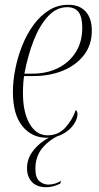

<svg xmlns="http://www.w3.org/2000/svg" viewBox="-20 -566 415 803"><path d="M175 10Q113 10 73.5 -38.5Q34 -87 34 -182Q34 -227 44 -277.5Q54 -328 73 -375.5Q92 -423 120 -461.5Q148 -500 184.5 -523Q221 -546 266 -546Q313 -546 338.5 -517.5Q364 -489 364 -438Q364 -378 331 -335.5Q298 -293 243 -270.5Q188 -248 121 -248H81Q79 -241 77.5 -219Q76 -197 76 -177Q76 -96 104 -48Q132 0 179 0Q223 0 252.5 -31.5Q282 -63 297 -106Q300 -104 302 -100Q304 -96 304 -88Q304 -68 288 -45Q272 -22 243.5 -6Q215 10 175 10ZM116 -258Q176 -258 223 -281.5Q270 -305 297 -348Q324 -391 324 -449Q324 -495 308.5 -515.5Q293 -536 261 -536Q217 -536 182 -499Q147 -462 122 -399.5Q97 -337 82 -258ZM174 217Q134 217 113.5 195Q93 173 93 138Q93 101 113.5 71.5Q134 42 163.5 22.5Q193 3 219 -7H245Q195 11 161.5 48Q128 85 128 139Q128 178 145 192Q162 206 182 206Q196 206 209.5 202Q223 198 235 190L232 202Q201 217 174 217Z"/></svg>

Font: Noto Serif Display Condensed ExtraLight
Style: Italic
Weight: 200
Width: 3
Italic angle: -12°
Designer: Monotype Design Team
Foundry: Monotype Imaging Inc.
Version: Version 2.009